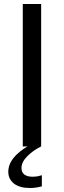

<svg xmlns="http://www.w3.org/2000/svg" viewBox="-20 -733 320 961"><path d="M94 0V-713H186V0ZM131 208Q77.5 208 49.5 185.5Q21.5 163 21.5 126.5Q21.5 55.5 123 -3.5V-21.5L166.5 -25L185.5 0Q144.5 20.5 116 49.5Q87.5 78.5 87.5 108Q87.5 130 102.2 140.8Q117 151.5 141.5 151.5Q158.5 151.5 170.5 149Q182.5 146.5 189.5 144V199.5Q178.5 203 162.8 205.5Q147 208 131 208Z"/></svg>

Font: Commissioner
Style: Regular
Weight: 400
Designer: Kostas Bartsokas
Foundry: Kostas Bartsokas
Version: Version 1.000; ttfautohint (v1.8.3)